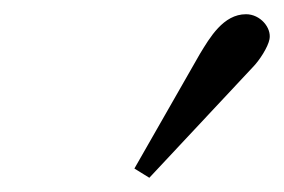

<svg xmlns="http://www.w3.org/2000/svg" viewBox="-20 -788 399 270"><path d="M326 -768C294 -768 275 -735 261 -712L169 -551L190 -538L335 -693C345 -703 357 -722 359 -733C362 -749 346 -768 326 -768Z"/></svg>

Font: Libertinus Sans
Style: Italic
Weight: 400
Italic angle: -12°
Designer: Philipp H. Poll, Khaled Hosny
Foundry: Caleb Maclennan
Version: Version 7.050;RELEASE